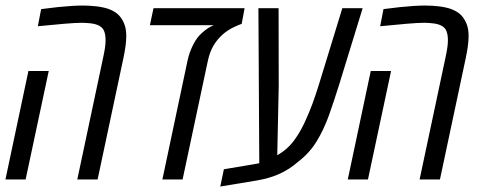

<svg xmlns="http://www.w3.org/2000/svg" viewBox="-20 -660 1766 706"><path d="M264.2 0 359.9 -451.2Q363.8 -469.2 366 -484.1Q368.2 -499 368.2 -512.2Q368.2 -531.2 363.3 -544.7Q358.4 -558.1 344.7 -565.4Q331.5 -572.3 313 -574.2Q294.4 -576.2 281.7 -576.2Q259.3 -576.2 218.5 -572.8Q177.7 -569.3 119.1 -563.5L131.3 -626.5Q163.6 -630.9 191.7 -633.8Q219.7 -636.7 243.2 -638.2Q266.6 -639.6 284.2 -639.6Q311 -639.6 336.4 -636.5Q361.8 -633.3 380.9 -626.5Q392.1 -622.1 401.4 -616.5Q410.6 -610.8 417.5 -603.5Q429.7 -590.3 437 -572Q444.3 -553.7 444.3 -527.3Q444.3 -511.7 441.7 -491.2Q439 -470.7 434.1 -447.8L338.9 0ZM0 0 84.5 -398.9H159.2L74.2 0Z M577.1 0 669.9 -438.5Q675.8 -464.8 687 -488.8Q698.2 -512.7 711.9 -528.3Q721.2 -538.6 734.6 -549.1Q748 -559.6 758.8 -564L766.1 -567.4H531.2L544.4 -629.9H879.4L868.7 -572.3Q857.9 -568.8 838.1 -559.3Q818.4 -549.8 799.8 -534.2Q779.3 -516.1 765.1 -492.4Q751 -468.8 743.7 -433.6L651.4 0Z M790 25.9 803.2 -37.6 916.5 -56.6Q927.2 -58.6 937.3 -60.5Q947.3 -62.5 957.5 -64.5L933.6 -22L930.2 -629.9H1004.4L1004.9 -345.2L999.5 -89.4Q1036.6 -109.9 1062.3 -144.8Q1087.9 -179.7 1107.9 -227.1Q1117.2 -247.1 1128.7 -278.1Q1140.1 -309.1 1151.9 -346.7L1238.8 -629.9H1313.5L1227.5 -350.1Q1208.5 -289.1 1189.5 -235.8Q1170.4 -182.6 1143.8 -139.4Q1117.2 -96.2 1075.7 -64.9Q1046.9 -39.1 1010.3 -22Q973.6 -4.9 925.8 3.4Z M1522.9 0 1618.7 -451.2Q1622.6 -469.2 1624.8 -484.1Q1627 -499 1627 -512.2Q1627 -531.2 1622.1 -544.7Q1617.2 -558.1 1603.5 -565.4Q1590.3 -572.3 1571.8 -574.2Q1553.2 -576.2 1540.5 -576.2Q1518.1 -576.2 1477.3 -572.8Q1436.5 -569.3 1377.9 -563.5L1390.1 -626.5Q1422.4 -630.9 1450.4 -633.8Q1478.5 -636.7 1502 -638.2Q1525.4 -639.6 1543 -639.6Q1569.8 -639.6 1595.2 -636.5Q1620.6 -633.3 1639.6 -626.5Q1650.9 -622.1 1660.2 -616.5Q1669.4 -610.8 1676.3 -603.5Q1688.5 -590.3 1695.8 -572Q1703.1 -553.7 1703.1 -527.3Q1703.1 -511.7 1700.4 -491.2Q1697.8 -470.7 1692.9 -447.8L1597.7 0ZM1258.8 0 1343.3 -398.9H1418L1333 0Z"/></svg>

Font: Open Sans Condensed
Style: Italic
Weight: 400
Width: 3
Italic angle: -12°
Designer: Monotype Design Team
Foundry: Monotype Imaging Inc.
Version: Version 3.000